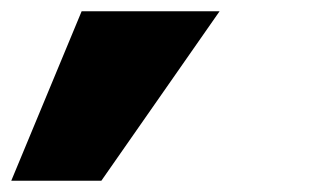

<svg xmlns="http://www.w3.org/2000/svg" viewBox="-78 -131 592 341"><path d="M-58 190H102L312 -111H67Z"/></svg>

Font: Anybody ExtraExpanded Black
Style: Italic
Weight: 900
Width: 8
Italic angle: -10°
Version: Version 1.113;gftools[0.9.25]